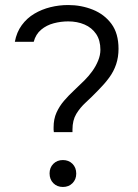

<svg xmlns="http://www.w3.org/2000/svg" viewBox="-20 -735 548 763"><path d="M194 -210Q193 -215 193 -219.5Q193 -224 193 -229Q193 -262 204.5 -287.5Q216 -313 234.5 -334.5Q253 -356 274.5 -376Q296 -396 316 -416Q333 -433 347 -452.5Q361 -472 370 -494Q379 -516 379 -537Q379 -575 362 -600Q345 -625 316 -637.5Q287 -650 251 -650Q222 -650 193.5 -642.5Q165 -635 143.5 -617Q122 -599 114 -569H39Q46 -607 66.5 -635Q87 -663 116.5 -680.5Q146 -698 180.5 -706.5Q215 -715 251 -715Q303 -715 349 -696.5Q395 -678 423 -640Q451 -602 451 -541Q451 -508 441.5 -479.5Q432 -451 413.5 -426Q395 -401 370 -376Q345 -350 321.5 -328.5Q298 -307 283 -282Q268 -257 268 -220Q268 -218 268 -215.5Q268 -213 268 -210ZM230 8Q207 8 192 -7Q177 -22 177 -46Q177 -69 192 -84Q207 -99 230 -99Q253 -99 268 -84Q283 -69 283 -45Q283 -22 268 -7Q253 8 230 8Z"/></svg>

Font: Onest Light
Style: Regular
Weight: 300
Designer: Dmitri Voloshin, Andrey Kudryavtsev
Foundry: Dmitri Voloshin, Andrey Kudryavtsev
Version: Version 1.000;gftools[0.9.33]